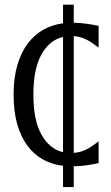

<svg xmlns="http://www.w3.org/2000/svg" viewBox="-20 -738 468 806"><path d="M244.6 -42Q198.7 -47.4 160.6 -68.4Q122.6 -89.4 95 -126.5Q67.4 -163.6 52.2 -217Q37.1 -270.5 37.1 -341.3Q37.1 -411.6 53 -465.1Q68.8 -518.6 96.9 -555.7Q125 -592.8 162.8 -613.8Q200.7 -634.8 244.6 -640.1V-718.3H289.6V-642.6Q319.3 -641.6 344.2 -638.2Q369.1 -634.8 394 -629.4V-538.1Q383.3 -545.4 372.6 -553.5Q361.8 -561.5 349.6 -568.4Q337.4 -575.2 322.8 -580.1Q308.1 -585 289.6 -586.4V-96.2Q308.1 -97.7 322.8 -102.5Q337.4 -107.4 349.6 -114.3Q361.8 -121.1 372.6 -129.2Q383.3 -137.2 394 -144.5V-53.2Q369.1 -47.9 344.2 -44.2Q319.3 -40.5 289.6 -40V47.4H244.6ZM120.1 -341.3Q120.1 -233.9 153.8 -173.3Q187.5 -112.8 244.6 -99.1V-583Q187.5 -569.8 153.8 -509Q120.1 -448.2 120.1 -341.3Z"/></svg>

Font: Crushed
Style: Regular
Weight: 400
Width: 3
Designer: Astigmatic (AOETI)
Foundry: Astigmatic (AOETI)
Version: Version 001.001